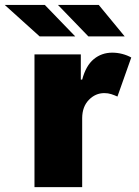

<svg xmlns="http://www.w3.org/2000/svg" viewBox="-92 -769 571 789"><path d="M49.7 0V-545.5H240.1V-441.8H245.7Q261 -499.3 293.3 -525.9Q325.6 -552.6 369.3 -552.6Q390.6 -552.6 410.9 -547.2Q431.1 -541.9 447.4 -532.7L390.6 -372.2Q378.6 -377.8 365.4 -382.1Q352.3 -386.4 336.6 -386.4Q300.1 -386.4 273.1 -358.5Q246.1 -330.6 245.7 -284.1V0ZM420.5 -619.3H271.3L146.3 -748.6H313.9ZM217.3 -619.3H71L-72.4 -748.6H92.3Z"/></svg>

Font: Inter UI Black
Style: Regular
Weight: 900
Designer: Rasmus Andersson
Foundry: rsms
Version: 3.2;8d6f07862